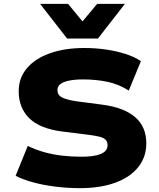

<svg xmlns="http://www.w3.org/2000/svg" viewBox="-20 -965 825 996"><path d="M396 11Q332 11 270 3.5Q208 -4 154 -18.5Q100 -33 61 -53L124 -208Q165 -188 210 -175.5Q255 -163 303.5 -157.5Q352 -152 403 -152Q468 -152 503 -166.5Q538 -181 538 -212Q538 -231 527 -241Q516 -251 495.5 -256Q475 -261 445 -265L301 -283Q186 -298 131.5 -352Q77 -406 77 -492Q77 -561 120 -611.5Q163 -662 240 -689Q317 -716 417 -716Q476 -716 530.5 -708Q585 -700 631.5 -685Q678 -670 711 -648L648 -495Q599 -527 540 -540Q481 -553 410 -553Q370 -553 339.5 -547Q309 -541 293.5 -529Q278 -517 278 -498Q278 -472 301 -460Q324 -448 373 -440L511 -422Q624 -407 681.5 -357Q739 -307 739 -221Q739 -151 697.5 -98.5Q656 -46 578.5 -17.5Q501 11 396 11ZM328 -765 188 -945H333L408 -854L484 -945H628L488 -765Z"/></svg>

Font: Nunito Sans 7pt SemiExpanded Black
Style: Regular
Weight: 900
Width: 6
Designer: Vernon Adams
Foundry: Vernon Adams
Version: Version 3.101;gftools[0.9.27]